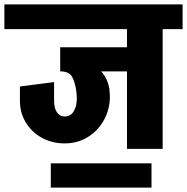

<svg xmlns="http://www.w3.org/2000/svg" viewBox="-55 -680 854 877"><path d="M779 -547H688V0H525V-354H407Q437 -322 445 -271Q447 -249 447 -239Q447 -182 420.5 -133Q394 -84 347 -54.5Q300 -25 241 -25H240Q183 -25 136.5 -50.5Q90 -76 63 -120.5Q36 -165 36 -219V-285L192 -305V-220Q192 -186 205 -167Q218 -148 241 -148Q267 -148 281.5 -171Q296 -194 296 -232Q296 -241 294 -261Q287 -310 272.5 -332Q258 -354 220 -354V-464H525V-547H-35V-660H779ZM637 177H177V66H637Z"/></svg>

Font: Akshar
Style: Bold
Weight: 700
Designer: Tall Chai
Foundry: Tall Chai
Version: Version 1.000